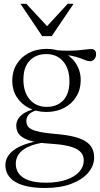

<svg xmlns="http://www.w3.org/2000/svg" viewBox="-20 -700 510 980"><path d="M210 259.5Q159.5 259.5 121.2 251.5Q83 243.5 57.8 228.2Q32.5 213 20 191.5Q7.5 170 7.5 142.5Q7.5 120 19 100Q30.5 80 54 63.5Q77.5 47 113.2 35Q149 23 198 16L227.5 11.5L217 25.5Q159 33 124.5 49.2Q90 65.5 75.2 87.8Q60.5 110 60.5 136Q60.5 165 76.8 186.8Q93 208.5 127 220.5Q161 232.5 214.5 232.5Q274 232.5 317.2 217.8Q360.5 203 384 177.2Q407.5 151.5 407.5 119.5Q407.5 100.5 399 86Q390.5 71.5 370.5 60.5Q350.5 49.5 316.5 42.8Q282.5 36 232 33Q180.5 30 147.5 21.8Q114.5 13.5 96 1.5Q77.5 -10.5 70.2 -26Q63 -41.5 63 -58.5Q63 -89.5 90 -113Q117 -136.5 170 -146.5L179 -139.5Q145 -133 129.8 -118.2Q114.5 -103.5 114.5 -83Q114.5 -70 119.5 -59.5Q124.5 -49 139.8 -40.8Q155 -32.5 185.2 -26.2Q215.5 -20 266.5 -16Q319 -11.5 356 -2.5Q393 6.5 416 21Q439 35.5 449.8 56Q460.5 76.5 460.5 103.5Q460.5 146 430.2 181.5Q400 217 343.8 238.2Q287.5 259.5 210 259.5ZM217 -128.5Q166.5 -128.5 127 -149Q87.5 -169.5 65 -205.5Q42.5 -241.5 42.5 -287.5Q42.5 -335.5 65 -372.2Q87.5 -409 127.2 -429.8Q167 -450.5 217.5 -450.5Q255.5 -450.5 287.2 -438.8Q319 -427 342.5 -405.5Q366 -384 379 -355Q392 -326 392 -291Q392 -243.5 369.5 -206.8Q347 -170 307.2 -149.2Q267.5 -128.5 217 -128.5ZM219 -154.5Q270.5 -154.5 302.5 -187.5Q334.5 -220.5 334.5 -285Q334.5 -349 302.5 -386.5Q270.5 -424 215.5 -424Q164.5 -424 132 -391Q99.5 -358 99.5 -293.5Q99.5 -229.5 132 -192Q164.5 -154.5 219 -154.5ZM282 -421.5 261.5 -444Q299 -441 327.8 -441.2Q356.5 -441.5 378 -443.2Q399.5 -445 416.2 -447.2Q433 -449.5 446.5 -449.5Q458 -449.5 464.2 -443Q470.5 -436.5 470.5 -423.5Q470.5 -408.5 461.8 -398Q453 -387.5 440 -387.5Q429 -387.5 417 -392.2Q405 -397 388 -403.5Q371 -410 345.2 -415.2Q319.5 -420.5 282 -421.5ZM230 -556H210.5L325.5 -680.5H355.5L244 -515.5H195.5L84.5 -680.5H114.5Z"/></svg>

Font: Newsreader 16pt Light
Style: Regular
Weight: 300
Designer: Hugues Gentile
Foundry: Production Type
Version: Version 1.003